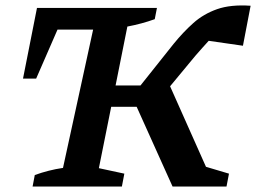

<svg xmlns="http://www.w3.org/2000/svg" viewBox="-20 -681 935 701"><path d="M610 0 479 -291H386L341 -67L434 -47L425 0H99L107 -42Q132 -51 157.5 -57.5Q183 -64 210 -68L320 -573H190L112 -394H64L115 -652H553L545 -611Q498 -594 445 -584L402 -369H493L614 -521Q649 -564 686 -597Q723 -630 772.5 -647.5Q822 -665 895 -660L867 -514L742 -532Q731 -520 718.5 -506Q706 -492 693 -477L601 -366L732 -72L816 -47L807 0Z"/></svg>

Font: Piazzolla SC SemiBold
Style: Italic
Weight: 600
Italic angle: -11.3°
Designer: Juan Pablo del Peral
Foundry: Huerta Tipografica
Version: Version 1.330